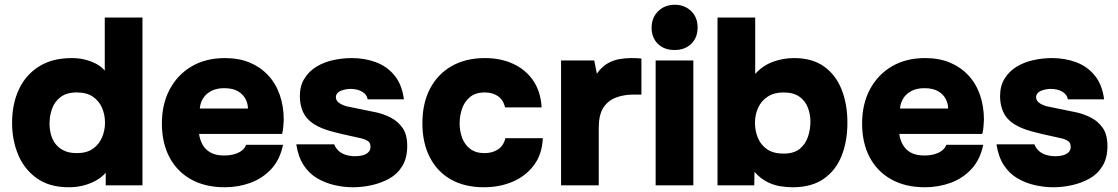

<svg xmlns="http://www.w3.org/2000/svg" viewBox="-20 -782 4715 810"><path d="M270 8Q189 8 136 -29.5Q83 -67 57 -128.5Q31 -190 31 -264Q31 -344 60 -405.5Q89 -467 145 -502Q201 -537 283 -537Q311 -537 336.5 -531Q362 -525 384.5 -513.5Q407 -502 422 -484V-708H581V0H426V-53Q407 -32 382.5 -19Q358 -6 330 1Q302 8 270 8ZM304 -136Q346 -136 372 -154.5Q398 -173 410.5 -202.5Q423 -232 423 -264Q423 -298 410.5 -327Q398 -356 372 -374Q346 -392 304 -392Q261 -392 235.5 -372.5Q210 -353 199.5 -323Q189 -293 189 -261Q189 -237 195 -214.5Q201 -192 214.5 -174.5Q228 -157 250 -146.5Q272 -136 304 -136Z M928 8Q846 8 786.5 -25Q727 -58 695 -118.5Q663 -179 663 -261Q663 -343 696 -405Q729 -467 788.5 -502Q848 -537 929 -537Q988 -537 1033.5 -518Q1079 -499 1111.5 -464Q1144 -429 1160.5 -381Q1177 -333 1177 -276Q1176 -261 1175 -246.5Q1174 -232 1170 -217H820Q823 -192 835 -171Q847 -150 869 -138Q891 -126 925 -126Q949 -126 968.5 -131.5Q988 -137 1001 -147.5Q1014 -158 1018 -171H1174Q1161 -108 1124 -68.5Q1087 -29 1036 -10.5Q985 8 928 8ZM823 -324H1026Q1026 -345 1015.5 -365Q1005 -385 983 -397.5Q961 -410 926 -410Q892 -410 869 -397Q846 -384 835 -364Q824 -344 823 -324Z M1469 8Q1431 8 1391.5 -1Q1352 -10 1318 -30Q1284 -50 1261 -85Q1238 -120 1230 -173H1390Q1396 -157 1408.5 -145.5Q1421 -134 1439.5 -128.5Q1458 -123 1477 -123Q1490 -123 1502 -125Q1514 -127 1523.5 -132Q1533 -137 1538 -144.5Q1543 -152 1543 -163Q1543 -179 1532.5 -186.5Q1522 -194 1503.5 -198.5Q1485 -203 1461 -208Q1422 -216 1377.5 -228Q1333 -240 1302 -260Q1287 -270 1276 -282.5Q1265 -295 1258.5 -309.5Q1252 -324 1248.5 -340.5Q1245 -357 1245 -376Q1245 -420 1264.5 -451Q1284 -482 1315.5 -501Q1347 -520 1386 -528.5Q1425 -537 1464 -537Q1519 -537 1566 -519.5Q1613 -502 1644.5 -463.5Q1676 -425 1684 -363H1531Q1528 -383 1508 -395Q1488 -407 1458 -407Q1447 -407 1436 -404.5Q1425 -402 1416.5 -398.5Q1408 -395 1402.5 -388Q1397 -381 1397 -371Q1397 -364 1401.5 -357Q1406 -350 1415.5 -344.5Q1425 -339 1440 -334Q1474 -327 1506 -320.5Q1538 -314 1567 -308Q1599 -301 1629 -285.5Q1659 -270 1678.5 -242Q1698 -214 1698 -166Q1698 -116 1677.5 -82Q1657 -48 1623 -29Q1589 -10 1549 -1Q1509 8 1469 8Z M2021 8Q1941 8 1883 -24.5Q1825 -57 1793.5 -118Q1762 -179 1762 -262Q1762 -347 1794.5 -408.5Q1827 -470 1886 -503.5Q1945 -537 2026 -537Q2093 -537 2145.5 -512.5Q2198 -488 2229.5 -442Q2261 -396 2265 -329H2111Q2103 -361 2080.5 -376.5Q2058 -392 2026 -392Q1985 -392 1961.5 -371.5Q1938 -351 1928.5 -321Q1919 -291 1919 -262Q1919 -230 1929.5 -201Q1940 -172 1963.5 -154Q1987 -136 2024 -136Q2058 -136 2081.5 -152Q2105 -168 2112 -199H2270Q2267 -131 2232.5 -85Q2198 -39 2143 -15.5Q2088 8 2021 8Z M2347 0V-527H2487L2498 -471Q2518 -500 2542.5 -514Q2567 -528 2592.5 -532.5Q2618 -537 2642 -537Q2657 -537 2669.5 -536.5Q2682 -536 2686 -535V-383H2653Q2611 -383 2577.5 -370Q2544 -357 2525 -327Q2506 -297 2506 -243V0Z M2746 0V-527H2905V0ZM2826 -571Q2782 -571 2755.5 -597Q2729 -623 2729 -665Q2729 -708 2757 -735Q2785 -762 2827 -762Q2867 -762 2895 -736Q2923 -710 2923 -666Q2923 -623 2896 -597Q2869 -571 2826 -571Z M3324 8Q3302 8 3274 4Q3246 0 3217.5 -14Q3189 -28 3163 -57L3162 0H3007V-708H3166V-470Q3197 -505 3240 -521Q3283 -537 3330 -537Q3407 -537 3456.5 -501.5Q3506 -466 3530.5 -404.5Q3555 -343 3555 -264Q3555 -186 3530.5 -124.5Q3506 -63 3455 -27.5Q3404 8 3324 8ZM3285 -134Q3330 -134 3354.5 -154.5Q3379 -175 3389 -206Q3399 -237 3399 -269Q3399 -300 3388 -328.5Q3377 -357 3352 -374.5Q3327 -392 3285 -392Q3246 -392 3219 -374.5Q3192 -357 3178.5 -327.5Q3165 -298 3165 -264Q3165 -230 3177.5 -200Q3190 -170 3216.5 -152Q3243 -134 3285 -134Z M3882 8Q3800 8 3740.5 -25Q3681 -58 3649 -118.5Q3617 -179 3617 -261Q3617 -343 3650 -405Q3683 -467 3742.5 -502Q3802 -537 3883 -537Q3942 -537 3987.5 -518Q4033 -499 4065.5 -464Q4098 -429 4114.5 -381Q4131 -333 4131 -276Q4130 -261 4129 -246.5Q4128 -232 4124 -217H3774Q3777 -192 3789 -171Q3801 -150 3823 -138Q3845 -126 3879 -126Q3903 -126 3922.5 -131.5Q3942 -137 3955 -147.5Q3968 -158 3972 -171H4128Q4115 -108 4078 -68.5Q4041 -29 3990 -10.5Q3939 8 3882 8ZM3777 -324H3980Q3980 -345 3969.5 -365Q3959 -385 3937 -397.5Q3915 -410 3880 -410Q3846 -410 3823 -397Q3800 -384 3789 -364Q3778 -344 3777 -324Z M4423 8Q4385 8 4345.5 -1Q4306 -10 4272 -30Q4238 -50 4215 -85Q4192 -120 4184 -173H4344Q4350 -157 4362.5 -145.5Q4375 -134 4393.5 -128.5Q4412 -123 4431 -123Q4444 -123 4456 -125Q4468 -127 4477.5 -132Q4487 -137 4492 -144.5Q4497 -152 4497 -163Q4497 -179 4486.5 -186.5Q4476 -194 4457.5 -198.5Q4439 -203 4415 -208Q4376 -216 4331.5 -228Q4287 -240 4256 -260Q4241 -270 4230 -282.5Q4219 -295 4212.5 -309.5Q4206 -324 4202.5 -340.5Q4199 -357 4199 -376Q4199 -420 4218.5 -451Q4238 -482 4269.5 -501Q4301 -520 4340 -528.5Q4379 -537 4418 -537Q4473 -537 4520 -519.5Q4567 -502 4598.5 -463.5Q4630 -425 4638 -363H4485Q4482 -383 4462 -395Q4442 -407 4412 -407Q4401 -407 4390 -404.5Q4379 -402 4370.5 -398.5Q4362 -395 4356.5 -388Q4351 -381 4351 -371Q4351 -364 4355.5 -357Q4360 -350 4369.5 -344.5Q4379 -339 4394 -334Q4428 -327 4460 -320.5Q4492 -314 4521 -308Q4553 -301 4583 -285.5Q4613 -270 4632.5 -242Q4652 -214 4652 -166Q4652 -116 4631.5 -82Q4611 -48 4577 -29Q4543 -10 4503 -1Q4463 8 4423 8Z"/></svg>

Font: Onest ExtraBold
Style: Regular
Weight: 800
Designer: Dmitri Voloshin, Andrey Kudryavtsev
Foundry: Dmitri Voloshin, Andrey Kudryavtsev
Version: Version 1.000;gftools[0.9.33]